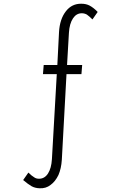

<svg xmlns="http://www.w3.org/2000/svg" viewBox="-20 -808 640 1028"><path d="M191 200Q226 202 251 182Q276 164 293 129Q308 94 311 48L336 -411H416L420 -460H339L349 -632Q352 -682 371 -710Q389 -737 418 -737Q432 -737 445 -730Q459 -720 475 -704L503 -744Q482 -766 460 -778Q441 -788 416 -788Q365 -789 333 -748Q300 -706 296 -636L287 -460H214L210 -411H284L258 44Q255 93 237 121Q219 149 189 149Q174 149 164 142Q150 134 132 116L104 156Q130 178 149 189Q167 199 191 200Z"/></svg>

Font: NM-font
Style: Light
Weight: 500
Designer: ""
Foundry: ""
Version: ""